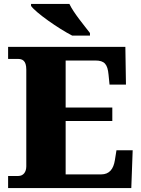

<svg xmlns="http://www.w3.org/2000/svg" viewBox="-20 -951 715 971"><path d="M345 -771H435V-784C406 -822 352 -886 331 -931H137V-921C162 -886 275 -807 345 -771ZM21 0H644L651 -191H569L561 -141C554 -97 534 -69 491 -69H312V-339H548V-407H312V-645H462C509 -645 524 -626 529 -573L534 -523H617L614 -714H21V-653H70C92 -653 113 -646 113 -599V-110C113 -82 99 -61 72 -61H21Z"/></svg>

Font: Noto Serif Georgian Black
Style: Regular
Weight: 900
Designer: Monotype Design Team, Akaki Razmadze
Foundry: Google LLC
Version: Version 2.003